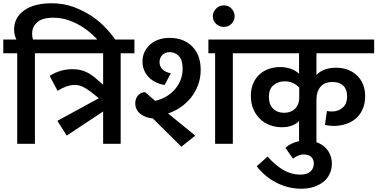

<svg xmlns="http://www.w3.org/2000/svg" viewBox="-30 -877 2302 1171"><path d="M75 -552H-10V-636H70Q65 -646 60.5 -662Q56 -678 56 -697Q56 -769 116.5 -813Q177 -857 286 -857Q358 -857 420 -834Q482 -811 532.5 -776.5Q583 -742 621 -700Q659 -658 683 -621L690 -610L618 -565L607 -581Q585 -614 552.5 -647.5Q520 -681 480 -708Q440 -735 393 -752Q346 -769 294 -769Q228 -769 197 -741Q166 -713 166 -673Q166 -664 167 -654.5Q168 -645 172 -636H263V-552H183V0H75Z M706 0H599V-197L377 -50L320 -140L573 -278L524 -317Q498 -337 474.5 -348Q451 -359 428 -359Q400 -359 374 -349.5Q348 -340 321 -323L273 -414Q308 -436 342 -445.5Q376 -455 412 -455Q457 -455 492.5 -439.5Q528 -424 567 -388L599 -360V-552H253V-636H790V-552H706Z M1282 -552H1241V-636H1475V-552H1390V0H1282ZM1004 -646Q1091 -646 1142.5 -593.5Q1194 -541 1194 -451Q1194 -401 1178 -358.5Q1162 -316 1135 -282Q1108 -248 1071.5 -223Q1035 -198 995 -185L1161 -50L1076 18L902 -155Q884 -156 865 -162Q846 -168 830.5 -179Q815 -190 805 -207Q795 -224 795 -247Q795 -264 800.5 -277Q806 -290 815 -298.5Q824 -307 834.5 -311Q845 -315 855 -315L916 -262Q949 -269 979.5 -286Q1010 -303 1033 -328Q1056 -353 1070 -386Q1084 -419 1084 -458Q1084 -511 1061 -535Q1038 -559 1005 -559Q976 -559 959.5 -541Q943 -523 943 -499Q943 -471 961.5 -453.5Q980 -436 1012 -430L974 -359Q950 -362 926 -372.5Q902 -383 882.5 -401Q863 -419 851 -444.5Q839 -470 839 -503Q839 -533 851 -559Q863 -585 884.5 -604.5Q906 -624 936.5 -635Q967 -646 1004 -646Z M1268 -779Q1268 -803 1287 -823.5Q1306 -844 1335 -844Q1365 -844 1383 -823.5Q1401 -803 1401 -779Q1401 -752 1382.5 -732.5Q1364 -713 1335 -713Q1306 -713 1287 -732.5Q1268 -752 1268 -779Z M1795 -343Q1778 -361 1756 -371Q1734 -381 1706 -381Q1666 -381 1638 -357.5Q1610 -334 1610 -287Q1610 -240 1635.5 -214.5Q1661 -189 1703 -189Q1721 -189 1737.5 -194.5Q1754 -200 1766.5 -211Q1779 -222 1787 -240Q1795 -258 1795 -282ZM1900 0H1794V-140Q1781 -123 1753 -112Q1725 -101 1689 -101Q1651 -101 1617 -113.5Q1583 -126 1557 -150.5Q1531 -175 1515.5 -210.5Q1500 -246 1500 -293Q1500 -336 1514.5 -369Q1529 -402 1553.5 -424Q1578 -446 1610.5 -457Q1643 -468 1679 -468Q1713 -468 1743.5 -457.5Q1774 -447 1794 -427V-552H1455V-636H2252V-552H1900V-419Q1916 -439 1947.5 -451.5Q1979 -464 2020 -464Q2057 -464 2089 -452.5Q2121 -441 2145 -419Q2169 -397 2183 -364.5Q2197 -332 2197 -291Q2197 -245 2181.5 -210.5Q2166 -176 2139.5 -153.5Q2113 -131 2078 -120Q2043 -109 2003 -109Q1992 -109 1976 -111Q1960 -113 1952 -115L1964 -200Q1979 -197 1995 -197Q2032 -197 2059.5 -220Q2087 -243 2087 -291Q2087 -332 2063.5 -354.5Q2040 -377 1998 -377Q1950 -377 1925 -348Q1900 -319 1900 -269Z M1711 25Q1729 6 1763.5 -7Q1798 -20 1834 -20Q1873 -20 1902.5 -9Q1932 2 1952.5 21.5Q1973 41 1983.5 66.5Q1994 92 1994 121Q1994 154 1981 182.5Q1968 211 1943.5 231Q1919 251 1884.5 262.5Q1850 274 1807 274Q1730 274 1658.5 238.5Q1587 203 1536 137L1602 78Q1651 133 1699.5 160.5Q1748 188 1801 188Q1843 188 1863.5 169Q1884 150 1884 121Q1884 96 1868.5 80.5Q1853 65 1823 65Q1805 65 1787.5 72.5Q1770 80 1757 91Z"/></svg>

Font: Mukta SemiBold
Style: Regular
Weight: 600
Designer: Girish Dalvi and Yashodeep Gholap
Foundry: Ek Type
Version: Version 2.538;PS 1.002;hotconv 16.6.51;makeotf.lib2.5.65220;